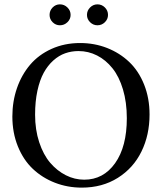

<svg xmlns="http://www.w3.org/2000/svg" viewBox="-20 -857 747 887"><path d="M670.9 -328.1Q670.9 -233.4 633.5 -157Q596.2 -80.6 524.4 -35.4Q452.6 9.8 357.9 9.8Q292 9.8 233.6 -12.9Q175.3 -35.6 131.6 -76.9Q87.9 -118.2 62.5 -180.9Q37.1 -243.7 37.1 -318.8Q37.1 -388.2 58.3 -449.7Q79.6 -511.2 118.9 -557.6Q158.2 -604 218 -631.1Q277.8 -658.2 350.1 -658.2Q416.5 -658.2 474.9 -635.3Q533.2 -612.3 576.9 -570.8Q620.6 -529.3 645.8 -466.3Q670.9 -403.3 670.9 -328.1ZM342.8 -621.1Q310.1 -621.1 281 -610.8Q252 -600.6 226.3 -577.6Q200.7 -554.7 182.1 -521Q163.6 -487.3 152.8 -437.7Q142.1 -388.2 142.1 -327.1Q142.1 -257.8 161.1 -200Q180.2 -142.1 211.9 -105Q243.7 -67.9 284.2 -47.4Q324.7 -26.9 369.1 -26.9Q457.5 -26.9 511.7 -103Q565.9 -179.2 565.9 -311Q565.9 -384.3 548.1 -443.8Q530.3 -503.4 499.5 -541.7Q468.8 -580.1 428.5 -600.6Q388.2 -621.1 342.8 -621.1ZM209 -788.1Q209 -808.1 223.1 -822.5Q237.3 -836.9 256.8 -836.9Q276.9 -836.9 291.5 -822.5Q306.2 -808.1 306.2 -788.1Q306.2 -768.6 291.5 -754.4Q276.9 -740.2 256.8 -740.2Q237.3 -740.2 223.1 -754.4Q209 -768.6 209 -788.1ZM381.8 -788.1Q381.8 -808.1 396.2 -822.5Q410.6 -836.9 430.2 -836.9Q450.2 -836.9 464.6 -822.5Q479 -808.1 479 -788.1Q479 -768.6 464.6 -754.4Q450.2 -740.2 430.2 -740.2Q410.6 -740.2 396.2 -754.4Q381.8 -768.6 381.8 -788.1Z"/></svg>

Font: Common Serif News
Style: Regular
Weight: 450
Designer: Philipp H. Poll, Khaled Hosny
Foundry: Stefan Peev, Context Ltd.
Version: Version 1.026